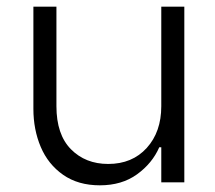

<svg xmlns="http://www.w3.org/2000/svg" viewBox="-20 -546 645 575"><path d="M532 0H463V-105H457Q436 -57 390.5 -24Q345 9 279 9Q214 9 169 -22.5Q124 -54 102 -106Q80 -158 80 -220V-526H149V-228Q149 -143 192.5 -99Q236 -55 304 -55Q376 -55 419.5 -103Q463 -151 463 -228V-526H532Z"/></svg>

Font: Be Vietnam Light
Style: Regular
Weight: 300
Designer: Gabriel Lam
Foundry: TypeRant
Version: Version 4.000